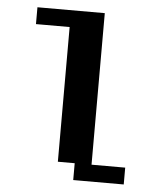

<svg xmlns="http://www.w3.org/2000/svg" viewBox="-48 -667 596 710"><g transform="rotate(5 250.0 -312.5)"><path d="M62.5 -625H312.5V-62.5H437.5V0H250V-62.5H187.5V-562.5H62.5Z"/></g></svg>

Font: NeoDunggeunmo
Style: Regular
Weight: 400
Monospace: yes
Version: Version 1.600